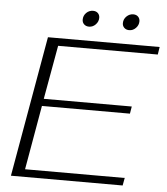

<svg xmlns="http://www.w3.org/2000/svg" viewBox="-57 -901 827 952"><g transform="rotate(5 356.0 -425.0)"><path d="M156 -700H712L706 -662H210L162 -394H600L594 -358H156L100 -38H596L589 0H33ZM320 -802Q320 -822 334 -836Q348 -850 368 -850Q383 -850 392 -841Q401 -832 401 -818Q401 -799 387 -784.5Q373 -770 354 -770Q339 -770 329.5 -779Q320 -788 320 -802ZM520 -802Q520 -822 534.5 -836Q549 -850 568 -850Q583 -850 592 -841Q601 -832 601 -818Q601 -799 587 -784.5Q573 -770 554 -770Q539 -770 529.5 -779Q520 -788 520 -802Z"/></g></svg>

Font: Fahkwang ExtraLight
Style: Italic
Weight: 275
Italic angle: -10°
Designer: Suppakit Chalermlarp | Katatrad Co.,Ltd.
Foundry: Cadson Demak Co.,Ltd.
Version: Version 1.000; ttfautohint (v1.6)